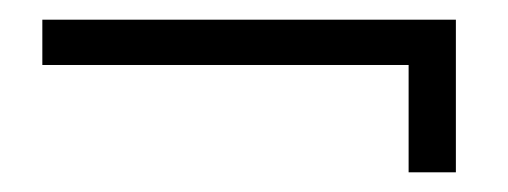

<svg xmlns="http://www.w3.org/2000/svg" viewBox="-20 -334 516 195"><path d="M23 -314H443V-159H395V-268H23Z"/></svg>

Font: Grenze Gotisch Light
Style: Regular
Weight: 300
Designer: Renata Polastri
Foundry: Omnibus-Type
Version: Version 1.001